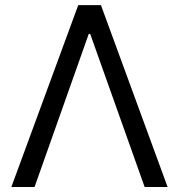

<svg xmlns="http://www.w3.org/2000/svg" viewBox="-20 -748 716 768"><path d="M118.2 0H25.4L293 -727.5H383.8L650.4 0H558.6L340.8 -612.3H335Z"/></svg>

Font: Inter
Style: Regular
Weight: 400
Designer: Rasmus Andersson
Foundry: rsms
Version: Version 4.000;git-8c9346024